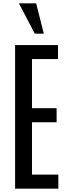

<svg xmlns="http://www.w3.org/2000/svg" viewBox="-20 -1129 409 1149"><path d="M70.3 0H329.1V-84H171.4V-397.5H318.8V-481.4H171.4V-775.4H327.1V-859.4H70.3ZM188 -927.7H242.2L196.3 -1108.9H93.3Z"/></svg>

Font: Antonio
Style: Regular
Weight: 400
Designer: Vernon Adams
Foundry: Vernon Adams
Version: Version 1.002